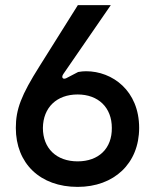

<svg xmlns="http://www.w3.org/2000/svg" viewBox="-20 -720 607 752"><path d="M284 12C427 12 525 -80 525 -219C525 -365 420 -441 317 -441C307 -441 297 -440 286 -438L240 -414C226 -407 219 -417 228 -430L414 -700H285L135 -461C63 -347 42 -292 42 -219C42 -80 137 12 284 12ZM284 -88C201 -88 148 -139 148 -219C149 -299 202 -350 284 -350C365 -350 418 -299 418 -219C419 -139 367 -88 284 -88Z"/></svg>

Font: Finlandica Medium
Style: Regular
Weight: 500
Designer: Niklas Ekholm, Juho Hiilivirta, Jaakko Suomalainen
Foundry: Helsinki Type Studio
Version: Version 2.000;Glyphs 3.2 (3202)